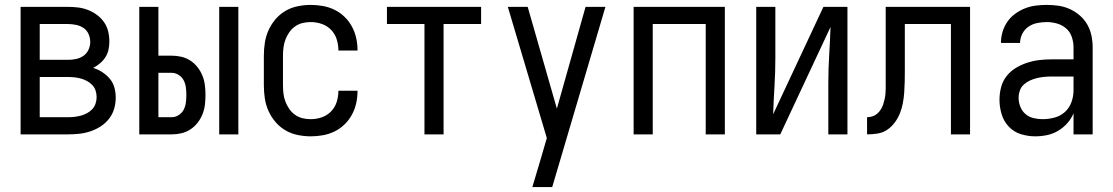

<svg xmlns="http://www.w3.org/2000/svg" viewBox="-20 -548 4540 783"><path d="M64 0V-520H257Q278 -520 298.5 -517.5Q319 -515 338.5 -507.5Q358 -500 375 -487.5Q392 -475 404 -458Q416 -441 421 -420.5Q426 -400 426 -379Q426 -362 422.5 -345.5Q419 -329 410 -315Q401 -301 388 -290Q375 -279 360 -271Q380 -265 397.5 -253.5Q415 -242 428 -226.5Q441 -211 446.5 -191Q452 -171 452 -150Q452 -127 445.5 -104.5Q439 -82 424.5 -63.5Q410 -45 390.5 -32.5Q371 -20 349 -12.5Q327 -5 303.5 -2.5Q280 0 257 0ZM142 -304H257Q274 -304 290.5 -307.5Q307 -311 320.5 -320.5Q334 -330 341 -345.5Q348 -361 348 -377Q348 -394 341 -409.5Q334 -425 320.5 -434Q307 -443 290.5 -446.5Q274 -450 257 -450H142ZM142 -70H257Q271 -70 284 -71.5Q297 -73 310 -76.5Q323 -80 335 -86.5Q347 -93 356 -102.5Q365 -112 369.5 -125Q374 -138 374 -152Q374 -165 370 -178Q366 -191 356.5 -201Q347 -211 335 -217.5Q323 -224 310.5 -227.5Q298 -231 284.5 -232.5Q271 -234 257 -234H142Z M874 0V-520H952V0ZM548 0V-520H626V-321H680Q700 -321 719.5 -316.5Q739 -312 756 -301Q773 -290 785.5 -274Q798 -258 805.5 -239.5Q813 -221 815.5 -201Q818 -181 818 -161Q818 -140 815.5 -120Q813 -100 805.5 -81.5Q798 -63 785.5 -47Q773 -31 756 -20Q739 -9 719.5 -4.5Q700 0 680 0ZM626 -70H680Q695 -70 708.5 -78.5Q722 -87 729 -100.5Q736 -114 738 -129.5Q740 -145 740 -161Q740 -176 738 -191.5Q736 -207 729 -220.5Q722 -234 708.5 -242.5Q695 -251 680 -251H626Z M1247 8Q1221 8 1194 2.5Q1167 -3 1144 -16.5Q1121 -30 1103.5 -50.5Q1086 -71 1075 -95.5Q1064 -120 1060 -146.5Q1056 -173 1056 -200V-320Q1056 -347 1060 -373.5Q1064 -400 1075 -424.5Q1086 -449 1103.5 -469.5Q1121 -490 1144 -503.5Q1167 -517 1194 -522.5Q1221 -528 1247 -528Q1272 -528 1297 -523.5Q1322 -519 1344.5 -508Q1367 -497 1385 -479.5Q1403 -462 1415 -440Q1427 -418 1432.5 -393.5Q1438 -369 1438 -344V-342H1360V-343Q1360 -366 1353 -388Q1346 -410 1330 -426.5Q1314 -443 1292 -450.5Q1270 -458 1247 -458Q1230 -458 1213.5 -454Q1197 -450 1183 -440Q1169 -430 1159.5 -416Q1150 -402 1144 -386.5Q1138 -371 1136 -354Q1134 -337 1134 -320V-200Q1134 -183 1136 -166Q1138 -149 1144 -133.5Q1150 -118 1159.5 -104Q1169 -90 1183 -80Q1197 -70 1213.5 -66Q1230 -62 1247 -62Q1270 -62 1292 -69.5Q1314 -77 1330 -93.5Q1346 -110 1353 -132Q1360 -154 1360 -177V-178H1438V-176Q1438 -151 1432.5 -126.5Q1427 -102 1415 -80Q1403 -58 1385 -40.5Q1367 -23 1344.5 -12Q1322 -1 1297 3.5Q1272 8 1247 8Z M1711 0V-450H1558V-520H1942V-450H1789V0Z M2151 215Q2160 185 2169 154.5Q2178 124 2187 94L2210 15L2051 -520H2132L2251 -105L2368 -520H2449L2232 215Z M2564 0V-520H2936V0H2858V-450H2642V0Z M3064 0V-520H3142V-312Q3142 -254 3138.5 -197Q3135 -140 3133 -82L3338 -520H3436V0H3358V-208Q3358 -266 3361.5 -323Q3365 -380 3367 -438L3162 0Z M3516 0V-70Q3527 -70 3538 -73.5Q3549 -77 3557.5 -84.5Q3566 -92 3572 -101.5Q3578 -111 3581.5 -121.5Q3585 -132 3587.5 -143Q3590 -154 3591 -165Q3592 -176 3592 -187Q3592 -198 3592 -209V-520H3936V0H3858V-450H3670V-256Q3670 -235 3669.5 -213.5Q3669 -192 3667.5 -170.5Q3666 -149 3662 -127.5Q3658 -106 3650 -86Q3642 -66 3629 -48.5Q3616 -31 3598.5 -19Q3581 -7 3559.5 -3.5Q3538 0 3516 0Z M4202 8Q4172 8 4143 -1Q4114 -10 4093.5 -32Q4073 -54 4064.5 -83Q4056 -112 4056 -141Q4056 -167 4062.5 -192Q4069 -217 4084.5 -237Q4100 -257 4122 -270.5Q4144 -284 4168.5 -292Q4193 -300 4218 -303Q4243 -306 4269 -306H4358V-355Q4358 -376 4351 -397Q4344 -418 4328 -432Q4312 -446 4291 -452Q4270 -458 4249 -458Q4229 -458 4209.5 -454Q4190 -450 4174 -439Q4158 -428 4149 -410Q4140 -392 4140 -373H4062Q4062 -396 4068.5 -418Q4075 -440 4088 -459Q4101 -478 4119.5 -491.5Q4138 -505 4159 -513.5Q4180 -522 4203 -525Q4226 -528 4249 -528Q4273 -528 4297 -524.5Q4321 -521 4343 -511Q4365 -501 4383.5 -485Q4402 -469 4414 -448Q4426 -427 4431 -403Q4436 -379 4436 -355V0H4358V-86Q4349 -64 4332.5 -45.5Q4316 -27 4295 -14.5Q4274 -2 4250 3Q4226 8 4202 8ZM4232 -62Q4256 -62 4280.5 -68.5Q4305 -75 4323 -91.5Q4341 -108 4349.5 -131.5Q4358 -155 4358 -180V-236H4269Q4254 -236 4238.5 -234.5Q4223 -233 4208.5 -229.5Q4194 -226 4180 -219.5Q4166 -213 4155 -203Q4144 -193 4139 -178.5Q4134 -164 4134 -149Q4134 -131 4141 -113Q4148 -95 4162 -83Q4176 -71 4194.5 -66.5Q4213 -62 4232 -62Z"/></svg>

Font: Iosevka www.saffi
Style: Regular
Weight: 400
Monospace: yes
Designer: Belleve Invis
Foundry: Belleve Invis
Version: Version 22.0.2; ttfautohint (v1.8.3)